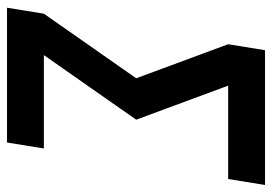

<svg xmlns="http://www.w3.org/2000/svg" viewBox="-134 -641 775 547"><g transform="rotate(90 253.5 -367.5)"><path d="M2 0 19 -105 203 -368 106 -630 123 -735H507L490 -630H224L321 -368L137 -105H403L386 0Z"/></g></svg>

Font: Iosevka SS18 Extrabold
Style: Italic
Weight: 800
Italic angle: -9°
Monospace: yes
Designer: Belleve Invis
Foundry: Belleve Invis
Version: Version 25.1.1; ttfautohint (v1.8.4)